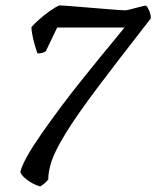

<svg xmlns="http://www.w3.org/2000/svg" viewBox="-20 -584 577 709"><path d="M128.2 104.5Q113.4 100.5 97.7 91.7Q82 82.8 70.1 71.9Q58.3 61 55.1 51Q60.1 28.8 81.1 -8.5Q102.1 -45.7 134.6 -92Q167.1 -138.4 204.6 -188.7Q242.1 -239 280.6 -286.9Q319.1 -334.7 352.2 -375.6Q385.3 -416.4 408.9 -444.5Q432.5 -472.6 439.8 -482.4H191.2L149.2 -395Q145.6 -391.5 137 -389.1Q128.5 -386.7 118.4 -386.7Q113.1 -401.2 108 -419.2Q102.9 -437.2 99.5 -454.8Q96.1 -472.5 96.1 -484Q106.4 -496 124.8 -512.3Q143.1 -528.5 163.9 -543.3Q184.7 -558.1 199.5 -564.1Q204.5 -564.1 227.2 -562.5Q250 -560.9 281.9 -558.1Q313.9 -555.4 346.9 -552.7Q380 -550 406.6 -548Q433.3 -546 444.3 -546Q448.3 -546 465.2 -550.5Q482.2 -555 499 -559.2Q515.9 -563.4 519.4 -563.2Q525.5 -557.5 531.2 -544Q536.9 -530.5 536.9 -516L413.1 -356.3Q374.9 -306.4 340 -260.1Q305.2 -213.8 275.9 -172.2Q246.5 -130.7 223.6 -93.5Q200.6 -56.4 185 -23.8Q169.4 8.7 163.4 36.9Q161 46.8 159.6 57.6Q158.3 68.5 158.3 78.6Q153 85.7 144.6 93Q136.2 100.3 128.2 104.5Z"/></svg>

Font: Texturina Medium
Style: Italic
Weight: 500
Italic angle: -11°
Designer: Guillermo Torres Carreño
Foundry: Omnibus-Type
Version: Version 1.002